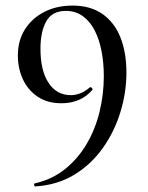

<svg xmlns="http://www.w3.org/2000/svg" viewBox="-20 -656 529 688"><path d="M200 -286Q150 -286 115 -309.5Q80 -333 62 -372Q44 -411 44 -457Q44 -511 69.5 -551Q95 -591 139 -613.5Q183 -636 240 -636Q304 -636 347 -606Q390 -576 411.5 -522Q433 -468 433 -396Q433 -325 411.5 -254.5Q390 -184 348 -125Q306 -66 245.5 -29.5Q185 7 107 12Q104 13 102.5 7.5Q101 2 105 1Q167 -13 213.5 -50.5Q260 -88 291 -141Q322 -194 337 -256.5Q352 -319 352 -383Q352 -430 344 -472Q336 -514 319.5 -546.5Q303 -579 277 -598Q251 -617 216 -617Q167 -617 146 -580Q125 -543 125 -481Q125 -403 154 -359Q183 -315 234 -315Q249 -315 266 -321Q283 -327 302 -343Q305 -345 309 -341Q313 -337 311 -334Q270 -286 200 -286Z"/></svg>

Font: Cormorant Infant Light Medium
Style: Regular
Weight: 500
Version: Version 4.001